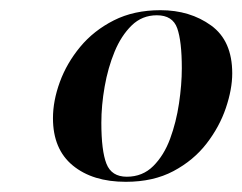

<svg xmlns="http://www.w3.org/2000/svg" viewBox="-20 -738 476 377"><path d="M227 -381Q162 -381 123 -413Q84 -445 84 -506Q84 -540 97.5 -577Q111 -614 137.5 -646Q164 -678 203.5 -698Q243 -718 295 -718Q353 -718 394.5 -688Q436 -658 436 -594Q436 -563 423.5 -526Q411 -489 385.5 -456Q360 -423 320.5 -402Q281 -381 227 -381ZM229 -391Q260 -391 281 -412Q302 -433 314 -465.5Q326 -498 331.5 -535Q337 -572 337 -604Q337 -657 328 -682.5Q319 -708 288 -708Q259 -708 238.5 -688Q218 -668 205 -636.5Q192 -605 185.5 -568Q179 -531 179 -497Q179 -442 189 -416.5Q199 -391 229 -391Z"/></svg>

Font: Noto Serif Display Medium
Style: Italic
Weight: 500
Italic angle: -12°
Designer: Monotype Design Team
Foundry: Monotype Imaging Inc.
Version: Version 2.009